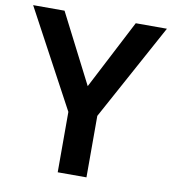

<svg xmlns="http://www.w3.org/2000/svg" viewBox="-81 -784 766 855"><g transform="rotate(10 302.5 -357.0)"><path d="M302 -401 142 -714H0L237 -273V0H367V-278L605 -714H464Z"/></g></svg>

Font: Noto Kufi Arabic SemiBold
Style: Regular
Weight: 600
Designer: Monotype Design Team, David Williams, Khaled Hosny
Foundry: Google LLC
Version: Version 2.109